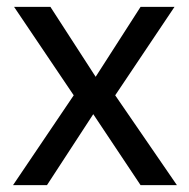

<svg xmlns="http://www.w3.org/2000/svg" viewBox="-20 -540 552 560"><path d="M18 0 195 -262 21 -520H127L259 -316L390 -520H489L316 -262L496 0H390L252 -207L117 0Z"/></svg>

Font: Hedvig Letters Sans
Style: Regular
Weight: 400
Designer: Alexander Örn & Tor Weibull
Foundry: Kanon Foundry
Version: Version 1.000; ttfautohint (v1.8.4.7-5d5b)